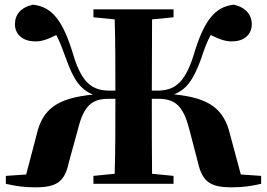

<svg xmlns="http://www.w3.org/2000/svg" viewBox="-20 -787 1142 822"><path d="M275 -93 314 -235C339 -335 374 -364 445 -364H474C474 -247 474 -143 471 -43L380 -34V0H723V-34L631 -43C630 -145 630 -248 630 -364H657C729 -364 764 -335 790 -235L827 -93C846 -8 881 15 973 15C1019 15 1054 10 1098 0V-34L1011 -40L965 -211C939 -321 876 -368 725 -383C778 -404 808 -444 842 -538C856 -582 867 -609 882 -637C921 -618 949 -608 977 -610C1028 -611 1058 -642 1058 -683C1058 -723 1033 -755 981 -767C900 -758 853 -700 808 -548C770 -428 724 -399 653 -399H630L631 -704L723 -713V-747H380V-713L471 -704C474 -605 474 -504 474 -399H450C378 -399 332 -428 295 -548C250 -700 203 -758 121 -767C68 -755 44 -724 44 -683C44 -642 75 -611 127 -610C155 -608 183 -618 221 -637C236 -609 246 -582 262 -538C295 -444 325 -404 378 -382C226 -367 162 -321 137 -211L92 -40L5 -34V0C49 10 84 15 129 15C222 15 257 -7 275 -93Z"/></svg>

Font: Noto Serif CJK HK Black
Style: Regular
Weight: 900
Designer: Ryoko NISHIZUKA 西塚涼子 (kana & ideographs); Frank Grießhammer (Latin, Greek & Cyrillic); Wenlong ZHANG 张文龙 (bopomofo); San
Foundry: Adobe
Version: Version 2.001;hotconv 1.1.0;makeotfexe 2.6.0